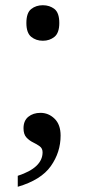

<svg xmlns="http://www.w3.org/2000/svg" viewBox="-20 -561 326 735"><path d="M144 -405Q118 -405 99.5 -420Q81 -435 81 -473Q81 -512 99.5 -526.5Q118 -541 144 -541Q170 -541 188.5 -526.5Q207 -512 207 -473Q207 -435 188.5 -420Q170 -405 144 -405ZM48 112Q143 81 143 22Q143 7 132 -1Q121 -9 106.5 -16Q92 -23 81 -35Q70 -47 70 -70Q70 -99 88.5 -114Q107 -129 135 -129Q166 -129 189 -106.5Q212 -84 212 -42Q212 22 174.5 75Q137 128 48 154Z"/></svg>

Font: Noto Serif Old Uyghur
Style: Regular
Weight: 400
Designer: Lewis McGuffie
Foundry: Google LLC
Version: Version 1.003; ttfautohint (v1.8.4.7-5d5b)